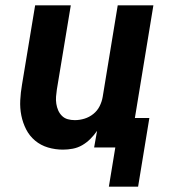

<svg xmlns="http://www.w3.org/2000/svg" viewBox="-20 -550 640 716"><path d="M386 146 410 0H331L342 -62Q331 -46 317 -32Q303 -18 286.5 -8.5Q270 1 251.5 4.5Q233 8 215 8Q186 8 159 0Q132 -8 111 -25.5Q90 -43 77.5 -67.5Q65 -92 59.5 -119.5Q54 -147 55.5 -176Q57 -205 62 -234L111 -530H244L192 -216Q190 -203 189 -189.5Q188 -176 190 -163Q192 -150 197 -138.5Q202 -127 211 -118Q220 -109 232.5 -105.5Q245 -102 259 -102Q277 -102 295 -107.5Q313 -113 328 -125Q343 -137 351.5 -154Q360 -171 363 -189L419 -530H552L483 -110H537L495 146Z"/></svg>

Font: Iosevka Curly XBdEx
Style: Italic
Weight: 800
Width: 7
Italic angle: -9°
Monospace: yes
Designer: Belleve Invis
Foundry: Belleve Invis
Version: Version 11.1.0; ttfautohint (v1.8.3)